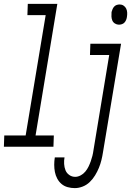

<svg xmlns="http://www.w3.org/2000/svg" viewBox="-58 -755 678 988"><path d="M-38 0 -36 -58H74L177 -677H83L85 -735H237L125 -58H219L217 0ZM554 -628Q543 -628 533.5 -634Q524 -640 520 -649.5Q516 -659 515.5 -670Q515 -681 516 -693Q518 -700 521 -707.5Q524 -715 529.5 -721Q535 -727 542.5 -729.5Q550 -732 558 -732Q569 -732 578 -726Q587 -720 591.5 -710.5Q596 -701 596.5 -690Q597 -679 595 -667Q594 -660 591 -652.5Q588 -645 582.5 -639Q577 -633 569 -630.5Q561 -628 554 -628ZM327 213Q308 213 290 208Q272 203 258.5 191.5Q245 180 236.5 164Q228 148 224.5 130Q221 112 221 93Q221 74 224 55Q224 55 224 55Q224 55 224 55Q224 55 224 55Q224 55 224 55H274Q271 71 272 88.5Q273 106 279 121Q285 136 298.5 145.5Q312 155 329 155Q343 155 357 147.5Q371 140 381 128Q391 116 397.5 102.5Q404 89 409 75Q414 61 417.5 47Q421 33 423 18L504 -472H405L407 -530H565L472 28Q469 48 464 68.5Q459 89 451 108.5Q443 128 431.5 147Q420 166 404 181.5Q388 197 367.5 205Q347 213 327 213Z"/></svg>

Font: Iosevka Curly LtExObl
Style: Regular
Weight: 300
Width: 7
Italic angle: -9°
Monospace: yes
Designer: Belleve Invis
Foundry: Belleve Invis
Version: Version 11.1.0; ttfautohint (v1.8.3)